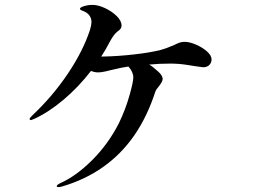

<svg xmlns="http://www.w3.org/2000/svg" viewBox="-20 -749 1040 785"><path d="M845 -506Q845 -493 836 -483.5Q827 -474 810 -474Q809 -474 781 -478Q775 -479 742.5 -484Q710 -489 677 -489Q631 -489 590 -485Q603 -478 625 -458Q645 -441 645 -426Q645 -416 631 -398Q618 -383 615 -374Q582 -272 528 -194Q421 -41 232 14Q224 16 219 16Q212 16 212 12Q212 7 226 0Q290 -28 356 -93.5Q422 -159 466 -245Q493 -301 509 -357.5Q525 -414 525 -432Q525 -455 505 -477Q482 -474 436 -463Q432 -462 413.5 -457.5Q395 -453 381 -453Q367 -453 352 -459Q301 -393 240 -341.5Q179 -290 120 -263Q108 -258 107 -258Q101 -258 101 -263Q101 -266 113 -278Q194 -354 256.5 -446.5Q319 -539 348 -627Q354 -648 354 -658Q354 -688 325 -702Q322 -703 314.5 -706Q307 -709 307 -713Q307 -719 324 -724Q341 -729 358 -729Q381 -729 409 -716Q437 -703 457 -683.5Q477 -664 477 -644Q477 -637 473 -631.5Q469 -626 459 -619Q446 -609 431 -582Q410 -542 394 -518H407Q462 -519 528.5 -526.5Q595 -534 638 -545Q665 -553 692 -565Q706 -572 715 -575Q724 -578 735 -578Q755 -578 781.5 -566.5Q808 -555 826.5 -538.5Q845 -522 845 -506Z"/></svg>

Font: Shippori Mincho SemiBold
Style: Regular
Weight: 600
Designer: FONTDASU
Foundry: FONTDASU / Google Inc. / but / Adobe
Version: Version 3.110; ttfautohint (v1.8.3)